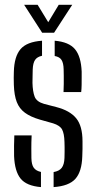

<svg xmlns="http://www.w3.org/2000/svg" viewBox="-20 -777 402 804"><path d="M39 -123Q38.5 -146 38.8 -167Q39 -188 40 -210H112.5Q111 -179 111.2 -155.8Q111.5 -132.5 111.5 -115Q112 -88 121.2 -74.8Q130.5 -61.5 151.5 -57V6.5Q91 1.5 66.2 -29.2Q41.5 -60 39 -123ZM204.5 6.5V-56.5Q228 -60.5 238.5 -74.2Q249 -88 250 -115.5Q250.5 -130 250.5 -140.5Q250.5 -151 250.5 -160.8Q250.5 -170.5 250 -182.5Q249 -218 240 -234.8Q231 -251.5 202.5 -260.5L147.5 -276Q108 -287.5 84.5 -304.8Q61 -322 50.2 -349.8Q39.5 -377.5 38 -421.5Q37.5 -439.5 37.5 -451.2Q37.5 -463 38 -476Q39.5 -540 65.8 -571Q92 -602 156 -606.5V-543.5Q135.5 -539 126.8 -526Q118 -513 117 -486Q117 -477 116.5 -462Q116 -447 116 -429.5Q117 -394 125 -372.5Q133 -351 164.5 -342L216.5 -328.5Q272.5 -314 299 -281.8Q325.5 -249.5 325.5 -185Q325.5 -167 325.5 -153.2Q325.5 -139.5 324.5 -121Q322.5 -58.5 295.8 -28.2Q269 2 204.5 6.5ZM246 -391.5Q247 -408 247 -425.8Q247 -443.5 247 -459.5Q247 -475.5 246.5 -486.5Q246 -512.5 237.8 -525.8Q229.5 -539 209 -542.5V-606.5Q268.5 -601.5 294 -571Q319.5 -540.5 322 -477Q322 -469.5 322 -453.8Q322 -438 321.8 -421Q321.5 -404 320 -391.5ZM156.5 -640 81 -757H137.5L182 -684L226 -757H282.5L206.5 -640Z"/></svg>

Font: Big Shoulders Stencil Text Thin
Style: Regular
Weight: 400
Version: Version 2.001